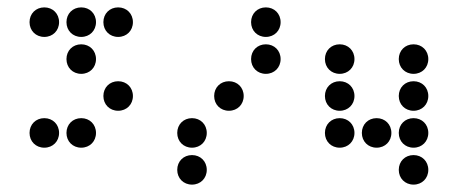

<svg xmlns="http://www.w3.org/2000/svg" viewBox="-20 -510 1240 520"><path d="M100 -410C123 -410 140 -427 140 -450C140 -473 123 -490 100 -490C77 -490 60 -473 60 -450C60 -427 77 -410 100 -410ZM200 -410C223 -410 240 -427 240 -450C240 -473 223 -490 200 -490C177 -490 160 -473 160 -450C160 -427 177 -410 200 -410ZM300 -410C323 -410 340 -427 340 -450C340 -473 323 -490 300 -490C277 -490 260 -473 260 -450C260 -427 277 -410 300 -410ZM700 -410C723 -410 740 -427 740 -450C740 -473 723 -490 700 -490C677 -490 660 -473 660 -450C660 -427 677 -410 700 -410ZM200 -310C223 -310 240 -327 240 -350C240 -373 223 -390 200 -390C177 -390 160 -373 160 -350C160 -327 177 -310 200 -310ZM700 -310C723 -310 740 -327 740 -350C740 -373 723 -390 700 -390C677 -390 660 -373 660 -350C660 -327 677 -310 700 -310ZM900 -310C923 -310 940 -327 940 -350C940 -373 923 -390 900 -390C877 -390 860 -373 860 -350C860 -327 877 -310 900 -310ZM1100 -310C1123 -310 1140 -327 1140 -350C1140 -373 1123 -390 1100 -390C1077 -390 1060 -373 1060 -350C1060 -327 1077 -310 1100 -310ZM300 -210C323 -210 340 -227 340 -250C340 -273 323 -290 300 -290C277 -290 260 -273 260 -250C260 -227 277 -210 300 -210ZM600 -210C623 -210 640 -227 640 -250C640 -273 623 -290 600 -290C577 -290 560 -273 560 -250C560 -227 577 -210 600 -210ZM900 -210C923 -210 940 -227 940 -250C940 -273 923 -290 900 -290C877 -290 860 -273 860 -250C860 -227 877 -210 900 -210ZM1100 -210C1123 -210 1140 -227 1140 -250C1140 -273 1123 -290 1100 -290C1077 -290 1060 -273 1060 -250C1060 -227 1077 -210 1100 -210ZM100 -110C123 -110 140 -127 140 -150C140 -173 123 -190 100 -190C77 -190 60 -173 60 -150C60 -127 77 -110 100 -110ZM200 -110C223 -110 240 -127 240 -150C240 -173 223 -190 200 -190C177 -190 160 -173 160 -150C160 -127 177 -110 200 -110ZM500 -110C523 -110 540 -127 540 -150C540 -173 523 -190 500 -190C477 -190 460 -173 460 -150C460 -127 477 -110 500 -110ZM900 -110C923 -110 940 -127 940 -150C940 -173 923 -190 900 -190C877 -190 860 -173 860 -150C860 -127 877 -110 900 -110ZM1000 -110C1023 -110 1040 -127 1040 -150C1040 -173 1023 -190 1000 -190C977 -190 960 -173 960 -150C960 -127 977 -110 1000 -110ZM1100 -110C1123 -110 1140 -127 1140 -150C1140 -173 1123 -190 1100 -190C1077 -190 1060 -173 1060 -150C1060 -127 1077 -110 1100 -110ZM500 -10C523 -10 540 -27 540 -50C540 -73 523 -90 500 -90C477 -90 460 -73 460 -50C460 -27 477 -10 500 -10ZM1100 -10C1123 -10 1140 -27 1140 -50C1140 -73 1123 -90 1100 -90C1077 -90 1060 -73 1060 -50C1060 -27 1077 -10 1100 -10Z"/></svg>

Font: TINY 5x3 80
Style: Regular
Weight: 200
Designer: Jack Halten Fahnestock
Foundry: Velvetyne Type Foundry
Version: Version 1.002;hotconv 1.0.109;makeotfexe 2.5.65596